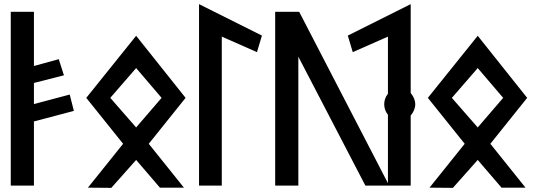

<svg xmlns="http://www.w3.org/2000/svg" viewBox="-20 -917 2601 928"><path d="M32 -20H144V-330L337 -381L317 -460L144 -414V-516L289 -553L264 -631L144 -598V-860H32Z M761 -444 638 -301 513 -444 638 -588ZM397 -444 575 -222 405 -10 518 -9 638 -144 753 -10H869L699 -222L877 -444L638 -744Z M1052 -20V-740L1222 -665L1246 -745L942 -897V-20Z M1310 -860V-20H1422V-643L1746 -20H1861L1426 -860Z M1965 -359 1967 -361C1979 -376 1987 -394 1987 -413C1987 -432 1979 -450 1967 -465L1965 -467V-897L1661 -745L1685 -665L1855 -740V-463L1853 -461C1843 -448 1837 -431 1837 -413C1837 -395 1843 -378 1853 -365L1855 -363V-20H1965Z M2412 -444 2289 -301 2164 -444 2289 -588ZM2048 -444 2226 -222 2056 -10 2169 -9 2289 -144 2404 -10H2520L2350 -222L2528 -444L2289 -744Z"/></svg>

Font: Ny Stormning
Style: Gr
Weight: 400
Designer: Robert Jablonski, Mew Too
Foundry: Cannot Into Space Fonts
Version: Version 0.90